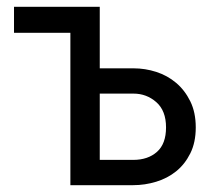

<svg xmlns="http://www.w3.org/2000/svg" viewBox="-20 -542 620 562"><path d="M272 -342H371Q405 -342 437.5 -331.5Q470 -321 495.5 -299.5Q521 -278 537 -245.5Q553 -213 553 -169Q553 -125 537 -93Q521 -61 495.5 -40.5Q470 -20 437 -10Q404 0 370 0H186V-446H21V-522H272ZM370 -74Q413 -74 439.5 -97.5Q466 -121 466 -169Q466 -218 437.5 -243Q409 -268 371 -268H272V-74Z"/></svg>

Font: Boldmen Medium
Style: Regular
Weight: 400
Designer: Matt McInerney, Pablo Impallari, Rodrigo Fuenzalida
Foundry: LIVING CONCEPT
Version: Version 1.000